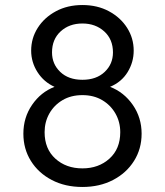

<svg xmlns="http://www.w3.org/2000/svg" viewBox="-20 -732 656 764"><path d="M308 12Q239 12 186 -15.8Q133 -43.5 103 -91.5Q73 -139.5 73 -200Q73 -264.5 107.8 -315Q142.5 -365.5 197 -386.5Q154.5 -405.5 129.2 -445Q104 -484.5 104 -530.5Q104 -580 130.2 -621.2Q156.5 -662.5 202.5 -687.2Q248.5 -712 308 -712Q367.5 -712 413.5 -687.2Q459.5 -662.5 485.8 -621.2Q512 -580 512 -530.5Q512 -484.5 487.8 -445Q463.5 -405.5 418 -386.5Q473.5 -365 508.5 -314.5Q543.5 -264 543.5 -200Q543.5 -139.5 513.2 -91.5Q483 -43.5 429.8 -15.8Q376.5 12 308 12ZM308 -62Q372.5 -62 415.5 -100.8Q458.5 -139.5 458.5 -206Q458.5 -246.5 439.5 -280Q420.5 -313.5 386.8 -333.5Q353 -353.5 308 -353.5Q262.5 -353.5 228.8 -333.5Q195 -313.5 176.2 -280Q157.5 -246.5 157.5 -206Q157.5 -139.5 200.2 -100.8Q243 -62 308 -62ZM308 -414.5Q363.5 -414.5 396.5 -445.8Q429.5 -477 429.5 -523.5Q429.5 -575.5 394.8 -607Q360 -638.5 308 -638.5Q255.5 -638.5 221.2 -607Q187 -575.5 187 -523.5Q187 -477 219.8 -445.8Q252.5 -414.5 308 -414.5Z"/></svg>

Font: Overpass Mono
Style: Regular
Weight: 400
Designer: Delve Withrington, Dave Bailey
Foundry: Delve Fonts LLC
Version: Version 4.000